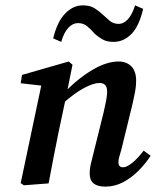

<svg xmlns="http://www.w3.org/2000/svg" viewBox="-20 -683 581 715"><path d="M314 -36Q314 -55 318.5 -73.5Q323 -92 329 -116L366 -265Q371 -287 375 -307Q379 -327 379 -340Q379 -359 371.5 -366.5Q364 -374 351 -374Q328 -374 292.5 -355Q257 -336 212 -296L215 -333Q264 -386 319.5 -420Q375 -454 422 -454Q451 -454 469 -436Q487 -418 487 -382Q487 -362 483 -341Q479 -320 474 -298L432 -126Q427 -110 424 -98.5Q421 -87 421 -79Q421 -60 438 -60Q452 -60 472.5 -76.5Q493 -93 515 -122L541 -103Q523 -75 497 -48.5Q471 -22 439.5 -5Q408 12 372 12Q314 12 314 -36ZM161 0 69 7 57 -1 137 -380 171 -360 57 -373 62 -404 236 -454 250 -442 227 -327 199 -195Q189 -146 179.5 -97.5Q170 -49 161 0ZM178 -540Q193 -602 222.5 -632.5Q252 -663 288 -663Q315 -663 331 -653Q347 -643 360 -631Q374 -618 388 -606Q402 -594 422 -594Q440 -594 456 -611Q472 -628 483 -663L513 -650Q498 -585 469 -556Q440 -527 403 -527Q378 -527 361.5 -536.5Q345 -546 333 -557Q320 -572 305.5 -584.5Q291 -597 270 -597Q251 -597 234.5 -579.5Q218 -562 208 -527Z"/></svg>

Font: Lisu Bosa ExtraBold
Style: Italic
Weight: 800
Italic angle: -19°
Designer: David Morse, Annie Olsen, Victor Gaultney, Frank Grießhammer (Latin)
Foundry: SIL International
Version: Version 2.000